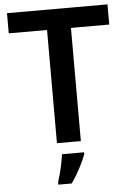

<svg xmlns="http://www.w3.org/2000/svg" viewBox="-61 -759 693 1024"><g transform="rotate(-5 285.0 -246.5)"><path d="M349 0H221V-606H16V-714H554V-606H349ZM361 71Q350 101 328.5 142.5Q307 184 281 221H209V208Q215 190 222 163.5Q229 137 234.5 109.5Q240 82 243 61H361Z"/></g></svg>

Font: Noto Sans Gurmukhi UI SemiBold
Style: Regular
Weight: 600
Designer: Jelle Bosma - Monotype Design Team
Foundry: Monotype Imaging Inc.
Version: Version 2.004; ttfautohint (v1.8.4.7-5d5b)